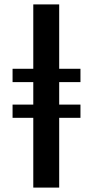

<svg xmlns="http://www.w3.org/2000/svg" viewBox="-20 -851 422 871"><path d="M131 0V-316.5H37V-376.5H131V-478.5H37V-539H131V-831H248.5V-539H345V-478.5H248.5V-376.5H345V-316.5H248.5V0Z"/></svg>

Font: Merriweather 20pt SemiBold
Style: Regular
Weight: 600
Version: Version 2.100